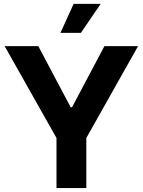

<svg xmlns="http://www.w3.org/2000/svg" viewBox="-20 -964 732 984"><path d="M3.9 -727.5H176.3L342.3 -414.1H349.1L515.1 -727.5H687.5L422.4 -256.8V0H269.5V-256.8ZM289.6 -795.4 357.4 -944.3H496.1L394.5 -795.4Z"/></svg>

Font: Inter Tight
Style: Bold
Weight: 700
Designer: Rasmus Andersson
Foundry: rsms
Version: Version 3.004; ttfautohint (v1.8.4.7-5d5b)